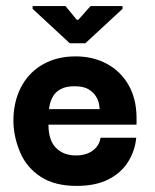

<svg xmlns="http://www.w3.org/2000/svg" viewBox="-20 -600 508 630"><path d="M232 10Q159 10 113.5 -20Q68 -50 47 -98Q26 -146 24 -198Q23 -263 48 -312Q73 -361 119.5 -388Q166 -415 228 -415Q285 -415 330 -391Q375 -367 401 -322.5Q427 -278 428 -217Q428 -216 428 -206Q428 -196 428 -191H139Q139 -140 163.5 -115Q188 -90 229 -90Q263 -90 284.5 -106Q306 -122 310 -148H427Q423 -105 400 -68.5Q377 -32 335 -11Q293 10 232 10ZM141 -242H307Q307 -246 305 -258Q303 -270 295 -283.5Q287 -297 270.5 -307Q254 -317 225 -317Q197 -317 180 -308Q163 -299 155 -285.5Q147 -272 144 -259.5Q141 -247 141 -242ZM209 -458 87 -571V-580H195L232 -535H237L277 -580H382V-571L260 -458Z"/></svg>

Font: Darker Grotesque ExtraBold
Style: Regular
Weight: 800
Designer: Gabriel Lam
Foundry: TypeRant
Version: Version 1.000;gftools[0.9.28]